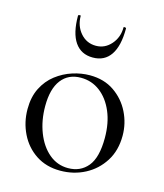

<svg xmlns="http://www.w3.org/2000/svg" viewBox="-99 -704 678 792"><g transform="rotate(15 239.5 -307.5)"><path d="M231.4 13Q171.6 13 127.6 -16Q83.6 -45 59.8 -93.5Q36 -142 36 -198Q36 -250 55.2 -288Q74.4 -326 106.2 -350.5Q138 -375 175.4 -387Q212.8 -399 249.2 -399Q310 -399 353.5 -369Q397 -339 420.2 -292Q443.4 -245 443.4 -192.8Q443.4 -129.4 414.1 -83.3Q384.8 -37.2 336.8 -12.1Q288.8 13 231.4 13ZM259.8 -5.6Q312.6 -5.6 343.8 -43.4Q375 -81.2 375 -165Q375 -228.4 354.5 -276.6Q334 -324.8 298.2 -352.2Q262.4 -379.6 216 -379.6Q162.6 -379.6 132.9 -341Q103.2 -302.4 103.2 -228.6Q103.2 -167.8 123 -116.7Q142.8 -65.6 178.2 -35.6Q213.6 -5.6 259.8 -5.6ZM137.4 -623.4Q137.4 -627.2 142.9 -627.6Q148.4 -628 148.4 -626Q148.4 -583 174.4 -552.9Q200.4 -522.8 240.4 -522.8Q278.4 -522.8 304.9 -552.9Q331.4 -583 331.4 -626Q331.4 -628 336.9 -627.6Q342.4 -627.2 342.4 -623.4Q342.4 -549.2 316.4 -510.9Q290.4 -472.6 240.4 -472.6Q190.4 -472.6 163.9 -510.9Q137.4 -549.2 137.4 -623.4Z"/></g></svg>

Font: Cormorant Light
Style: Regular
Weight: 300
Designer: Christian Thalmann (Catharsis Fonts)
Foundry: Catharsis Fonts
Version: Version 4.000